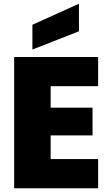

<svg xmlns="http://www.w3.org/2000/svg" viewBox="-20 -1011 588 1031"><path d="M507 -548H252V-433H477V-284H252V-157H507V0H56V-705H507ZM404 -991V-843L154 -745V-878Z"/></svg>

Font: Parkinsans ExtraBold
Style: Regular
Weight: 800
Designer: Red Stone, Indian Type Foundry
Foundry: Indian Type Foundry
Version: Version 1.000